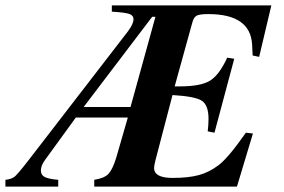

<svg xmlns="http://www.w3.org/2000/svg" viewBox="-84 -689 1048 709"><path d="M918 -669 873 -479 849 -484 847 -524Q841 -637 685 -637Q653 -637 642 -631Q631 -625 626 -605L561 -370H580Q656 -370 690.5 -390.5Q725 -411 755 -476L781 -472L708 -199L683 -204Q686 -228 686 -250Q686 -300 662 -316.5Q638 -333 553 -338L490 -97Q485 -77 485 -69Q485 -32 553 -32Q612 -32 650.5 -42.5Q689 -53 723 -79Q759 -106 824 -199L850 -196L791 0H264V-25Q302 -31 317 -47.5Q332 -64 345 -106L388 -255H196L82 -98Q67 -78 67 -59Q67 -43 81 -35.5Q95 -28 131 -25V0H-64V-25Q-45 -27 -34 -34Q-25 -37 25 -102L389 -574Q409 -601 409 -618Q409 -632 393.5 -637.5Q378 -643 329 -646V-669ZM490 -627H478L225 -294H398Z"/></svg>

Font: STIX MathJax Latin
Style: Bold Italic
Weight: 700
Italic angle: -16.33°
Designer: MicroPress Inc., with final additions and corrections provided by Coen Hoffman, Elsevier (retired)
Version: Version 1.1.1